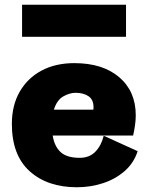

<svg xmlns="http://www.w3.org/2000/svg" viewBox="-20 -777 639 809"><path d="M560 -140Q544 -90 505 -56Q466 -22 413.5 -5Q361 12 304 12Q180 12 105 -55.5Q30 -123 30 -255Q30 -333 63 -390.5Q96 -448 155 -479.5Q214 -511 293 -511Q413 -511 482.5 -451.5Q552 -392 552 -291Q552 -271 549 -250Q546 -229 541 -206H202Q209 -161 235 -136.5Q261 -112 316 -112Q357 -112 382 -138Q407 -164 417 -205ZM298 -386Q274 -386 247 -371Q220 -356 207 -315H373Q374 -317 374 -320.5Q374 -324 374 -326Q374 -357 353 -371.5Q332 -386 298 -386ZM73 -622V-757H511V-622Z"/></svg>

Font: Panamera Black
Style: Regular
Weight: 900
Designer: Bastien Sozeau
Foundry: NBR — Bastien Sozeau
Version: Version 3.002; ttfautohint (v1.8.4.7-5d5b);gftools[0.9.33]